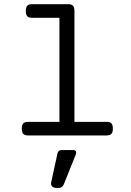

<svg xmlns="http://www.w3.org/2000/svg" viewBox="-20 -661 640 937"><path d="M343.3 -607.4V-66.4H500Q516.6 -66.4 523.7 -58.8Q530.8 -51.3 530.8 -33.2Q530.8 -15.1 523.7 -7.6Q516.6 0 500 0H117.2Q100.6 0 93.5 -7.6Q86.4 -15.1 86.4 -33.2Q86.4 -51.3 93.5 -58.8Q100.6 -66.4 117.2 -66.4H270V-574.2H136.7Q120.1 -574.2 113 -581.8Q106 -589.4 106 -607.4Q106 -625.5 113 -633.1Q120.1 -640.6 136.7 -640.6H312.5Q329.1 -640.6 336.2 -633.1Q343.3 -625.5 343.3 -607.4ZM229 234.9Q229 232.9 230 227.1L260.7 86.9Q264.6 71.3 281.2 71.3H337.9Q351.6 71.3 351.6 84Q351.6 89.8 348.6 96.2L291.5 238.3Q284.2 256.8 262.7 256.8Q245.6 256.8 237.3 251Q229 245.1 229 234.9Z"/></svg>

Font: Courier Prime
Style: Regular
Weight: 400
Designer: Alan Dague-Greene, Quote-Unquote Apps
Foundry: Quote-Unquote Apps
Version: Version 3.018